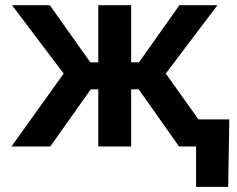

<svg xmlns="http://www.w3.org/2000/svg" viewBox="-20 -566 915 742"><path d="M24.4 0 226.1 -281.7 26.4 -545.9H172.4L329.1 -325.2H359.9V-545.9H486.8V-325.2H517.1L673.3 -545.9H820.3L620.6 -281.7L821.8 0H671.9L516.1 -220.7H486.8V0H359.9V-220.7H330.6L174.3 0ZM737.8 156.2V0H697.3V-104.5H866.2L861.8 156.2Z"/></svg>

Font: Inter-SemiBold
Style: Regular
Weight: 600
Designer: Rasmus Andersson
Foundry: rsms
Version: Version 4.000;git-a52131595